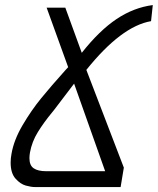

<svg xmlns="http://www.w3.org/2000/svg" viewBox="-20 -756 640 776"><path d="M23 -99Q23 -116.5 26.5 -134.5Q36 -190 71.2 -250Q106.5 -310 146.5 -359Q186.5 -408 243.5 -471.5L255.5 -484.5L168.5 -725H244L310.5 -542.5Q381.5 -632.5 451 -679Q520.5 -725.5 597.5 -735.5L590.5 -670.5Q470.5 -650 329 -473.5L480.5 -78.5L467.5 0H121Q106 0 84.2 -6Q62.5 -12 42.8 -34Q23 -56 23 -99ZM99 -116.5Q99 -87.5 116.2 -75.8Q133.5 -64 167 -64H405L279.5 -418L200 -313.5L190 -301Q157 -261 133 -222.2Q109 -183.5 101 -139Q99 -127.5 99 -116.5Z"/></svg>

Font: JuliaMono Light
Style: Italic
Weight: 300
Italic angle: -9°
Monospace: yes
Designer: cormullion
Foundry: corm
Version: Version 0.054; ttfautohint (v1.8.4)